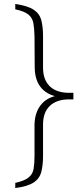

<svg xmlns="http://www.w3.org/2000/svg" viewBox="-20 -752 422 968"><path d="M350 -279V-251H329Q266 -251 231.5 -218.5Q197 -186 197 -124V32Q197 82 188 115.5Q179 149 149 168.5Q119 188 57 196V170Q103 160 124 143Q145 126 149.5 99Q154 72 154 34V-125Q156 -190 191 -229Q226 -268 294 -274ZM57 -732Q119 -723 149 -703.5Q179 -684 188 -651Q197 -618 197 -568V-411Q197 -350 231 -317Q265 -284 329 -284H350V-256L294 -261Q227 -267 191.5 -305Q156 -343 155 -411L154 -569Q153 -607 148.5 -634Q144 -661 124 -678Q104 -695 57 -705Z"/></svg>

Font: Piazzolla Thin Thin
Style: Regular
Weight: 250
Version: Version 2.005